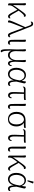

<svg xmlns="http://www.w3.org/2000/svg" viewBox="2305 -3085 1008 5658"><g transform="rotate(90 2809.0 -256.0)"><path d="M111 10Q94 10 86 -2Q78 -14 78 -36V-408Q78 -442 75.5 -465Q73 -488 70 -503Q76 -509 84.5 -512.5Q93 -516 102 -516Q117 -516 126.5 -506.5Q136 -497 135 -475L128 -83L115 -80Q117 -109 133 -139Q149 -169 165 -191L296 -375Q324 -412 346 -443Q368 -474 389.5 -493Q411 -512 437 -512Q453 -512 463.5 -502Q474 -492 474 -478Q474 -471 471 -464Q468 -457 465 -453Q461 -455 457.5 -456.5Q454 -458 448 -458Q431 -458 409 -439.5Q387 -421 363 -391.5Q339 -362 314 -329L191 -160Q176 -142 163.5 -121Q151 -100 144 -78.5Q137 -57 137 -37Q137 -27 139 -19Q141 -11 143 -3Q138 1 130 5.5Q122 10 111 10ZM463 10Q444 10 428 0.5Q412 -9 397.5 -28Q383 -47 369 -74L253 -290L280 -325L404 -111Q424 -76 441.5 -58Q459 -40 478 -40Q492 -40 499 -48.5Q506 -57 510 -64Q514 -60 517.5 -54Q521 -48 521 -39Q521 -28 514.5 -17Q508 -6 495.5 2Q483 10 463 10Z M1019 13Q998 13 983 2.5Q968 -8 956.5 -29.5Q945 -51 933 -82L751 -573Q738 -611 727 -634.5Q716 -658 704 -668Q692 -678 676 -678Q659 -678 645 -670.5Q631 -663 625 -654Q622 -657 619.5 -663Q617 -669 617 -676Q617 -699 637 -713.5Q657 -728 684 -728Q713 -728 730.5 -711.5Q748 -695 761.5 -664.5Q775 -634 790 -592L978 -110Q992 -76 1003.5 -56.5Q1015 -37 1035 -37Q1048 -37 1056 -44.5Q1064 -52 1069 -60Q1072 -56 1075 -49.5Q1078 -43 1078 -34Q1078 -25 1072 -13.5Q1066 -2 1053 5.5Q1040 13 1019 13ZM617 13Q603 13 594.5 7Q586 1 583 -6.5Q580 -14 580 -20Q580 -32 590.5 -62.5Q601 -93 619 -137Q637 -181 659.5 -231Q682 -281 705 -331.5Q728 -382 748 -427.5Q768 -473 783 -505L811 -476Q800 -448 783.5 -406.5Q767 -365 748 -317.5Q729 -270 710 -221.5Q691 -173 675 -130.5Q659 -88 650 -57.5Q641 -27 641 -13Q641 -9 641.5 -3.5Q642 2 644 6Q641 9 633.5 11Q626 13 617 13Z M1237 13Q1194 13 1174 -19Q1154 -51 1154 -103L1153 -408Q1153 -442 1151 -465Q1149 -488 1146 -503Q1154 -509 1161.5 -512.5Q1169 -516 1180 -516Q1194 -516 1203.5 -506.5Q1213 -497 1212 -475L1209 -98Q1208 -66 1218 -52Q1228 -38 1248 -38Q1261 -38 1269.5 -43.5Q1278 -49 1285 -60Q1290 -54 1292.5 -46.5Q1295 -39 1295 -32Q1295 -11 1276.5 1Q1258 13 1237 13Z M1486 228Q1463 228 1450.5 201.5Q1438 175 1433 118Q1428 61 1430.5 -30Q1433 -121 1438 -251L1435 -428Q1433 -458 1431.5 -476Q1430 -494 1427 -503Q1432 -508 1441 -512Q1450 -516 1462 -516Q1480 -516 1486.5 -503.5Q1493 -491 1493 -472Q1493 -443 1492 -409.5Q1491 -376 1490 -341.5Q1489 -307 1488 -273Q1487 -239 1487 -208Q1487 -166 1498.5 -127Q1510 -88 1537 -63Q1564 -38 1611 -38Q1655 -38 1687 -67Q1719 -96 1736 -144.5Q1753 -193 1753 -249Q1753 -348 1752 -412.5Q1751 -477 1744 -503Q1752 -509 1760 -512.5Q1768 -516 1778 -516Q1797 -516 1804.5 -500Q1812 -484 1810 -458L1799 -202Q1799 -174 1801.5 -145Q1804 -116 1810.5 -91.5Q1817 -67 1828 -52.5Q1839 -38 1857 -38Q1874 -38 1885 -49Q1896 -60 1903 -76.5Q1910 -93 1912 -107Q1917 -105 1922 -99.5Q1927 -94 1927 -79Q1927 -56 1916 -34.5Q1905 -13 1887.5 0Q1870 13 1847 13Q1817 13 1798.5 -8Q1780 -29 1771.5 -65Q1763 -101 1762 -147H1767Q1755 -100 1733.5 -64Q1712 -28 1680 -7.5Q1648 13 1607 13Q1554 13 1523.5 -11Q1493 -35 1480 -71Q1467 -107 1464 -144H1472Q1473 -71 1474 -6.5Q1475 58 1481.5 106Q1488 154 1503 178Q1508 188 1514 193Q1520 198 1524 201Q1520 211 1510 219.5Q1500 228 1486 228Z M2158 13Q2128 13 2096.5 -0.5Q2065 -14 2038 -43Q2011 -72 1994.5 -119.5Q1978 -167 1978 -235Q1978 -311 2004.5 -375.5Q2031 -440 2080.5 -478.5Q2130 -517 2196 -517Q2238 -517 2271 -500.5Q2304 -484 2328.5 -451.5Q2353 -419 2369 -369L2354 -326Q2339 -393 2301 -433.5Q2263 -474 2208 -474Q2162 -474 2129 -452Q2096 -430 2075.5 -394Q2055 -358 2045.5 -316.5Q2036 -275 2036 -237Q2036 -182 2050 -135.5Q2064 -89 2093.5 -61.5Q2123 -34 2169 -34Q2205 -34 2231.5 -50.5Q2258 -67 2276.5 -94Q2295 -121 2307.5 -154Q2320 -187 2328 -220.5Q2336 -254 2340 -282L2372 -445Q2375 -465 2376.5 -479Q2378 -493 2376 -507Q2379 -509 2385.5 -510.5Q2392 -512 2398 -512Q2414 -512 2424 -503.5Q2434 -495 2437 -482Q2440 -469 2435 -452L2384 -236Q2386 -142 2400 -90Q2414 -38 2453 -38Q2470 -38 2482.5 -44Q2495 -50 2502 -64Q2512 -55 2512 -38Q2512 -18 2494 -2.5Q2476 13 2445 13Q2398 13 2372 -32.5Q2346 -78 2345 -181L2351 -175Q2339 -126 2314.5 -83Q2290 -40 2251.5 -13.5Q2213 13 2158 13Z M2789 10Q2736 10 2711.5 -37Q2687 -84 2692 -191L2703 -482H2748L2742 -204Q2740 -141 2747.5 -105.5Q2755 -70 2769 -55Q2783 -40 2801 -40Q2820 -40 2835.5 -57Q2851 -74 2860 -104Q2868 -101 2871 -94Q2874 -87 2874 -77Q2874 -56 2863 -36Q2852 -16 2833 -3Q2814 10 2789 10ZM2537 -421Q2531 -430 2531 -443Q2531 -457 2538.5 -471.5Q2546 -486 2563 -495.5Q2580 -505 2609 -505H2836Q2867 -505 2886.5 -507Q2906 -509 2917 -514Q2920 -511 2924.5 -503.5Q2929 -496 2929 -487Q2929 -466 2912.5 -461Q2896 -456 2860 -456Q2794 -456 2733.5 -457Q2673 -458 2614 -458Q2588 -458 2569 -450Q2550 -442 2537 -421Z M3127 13Q3084 13 3064 -19Q3044 -51 3044 -103L3043 -408Q3043 -442 3041 -465Q3039 -488 3036 -503Q3044 -509 3051.5 -512.5Q3059 -516 3070 -516Q3084 -516 3093.5 -506.5Q3103 -497 3102 -475L3099 -98Q3098 -66 3108 -52Q3118 -38 3138 -38Q3151 -38 3159.5 -43.5Q3168 -49 3175 -60Q3180 -54 3182.5 -46.5Q3185 -39 3185 -32Q3185 -11 3166.5 1Q3148 13 3127 13Z M3490 13Q3425 13 3377 -16.5Q3329 -46 3302.5 -102.5Q3276 -159 3276 -239Q3276 -321 3305 -380.5Q3334 -440 3390 -472.5Q3446 -505 3527 -505H3661Q3691 -505 3709.5 -507Q3728 -509 3738 -514Q3742 -511 3746.5 -504Q3751 -497 3751 -487Q3751 -466 3735.5 -461Q3720 -456 3687 -456L3569 -455L3512 -459Q3458 -459 3418 -431.5Q3378 -404 3357 -355Q3336 -306 3336 -238Q3336 -169 3356 -120Q3376 -71 3410.5 -45.5Q3445 -20 3489 -20Q3564 -20 3605 -78Q3646 -136 3646 -240Q3647 -297 3630.5 -345Q3614 -393 3581.5 -424.5Q3549 -456 3501 -459L3561 -467Q3606 -459 3639 -423Q3672 -387 3689.5 -337Q3707 -287 3706 -235Q3706 -160 3680.5 -104Q3655 -48 3607 -17.5Q3559 13 3490 13Z M4048 10Q3995 10 3970.5 -37Q3946 -84 3951 -191L3962 -482H4007L4001 -204Q3999 -141 4006.5 -105.5Q4014 -70 4028 -55Q4042 -40 4060 -40Q4079 -40 4094.5 -57Q4110 -74 4119 -104Q4127 -101 4130 -94Q4133 -87 4133 -77Q4133 -56 4122 -36Q4111 -16 4092 -3Q4073 10 4048 10ZM3796 -421Q3790 -430 3790 -443Q3790 -457 3797.5 -471.5Q3805 -486 3822 -495.5Q3839 -505 3868 -505H4095Q4126 -505 4145.5 -507Q4165 -509 4176 -514Q4179 -511 4183.5 -503.5Q4188 -496 4188 -487Q4188 -466 4171.5 -461Q4155 -456 4119 -456Q4053 -456 3992.5 -457Q3932 -458 3873 -458Q3847 -458 3828 -450Q3809 -442 3796 -421Z M4386 13Q4343 13 4323 -19Q4303 -51 4303 -103L4302 -408Q4302 -442 4300 -465Q4298 -488 4295 -503Q4303 -509 4310.5 -512.5Q4318 -516 4329 -516Q4343 -516 4352.5 -506.5Q4362 -497 4361 -475L4358 -98Q4357 -66 4367 -52Q4377 -38 4397 -38Q4410 -38 4418.5 -43.5Q4427 -49 4434 -60Q4439 -54 4441.5 -46.5Q4444 -39 4444 -32Q4444 -11 4425.5 1Q4407 13 4386 13Z M4598 10Q4581 10 4573 -2Q4565 -14 4565 -36V-408Q4565 -442 4562.5 -465Q4560 -488 4557 -503Q4563 -509 4571.5 -512.5Q4580 -516 4589 -516Q4604 -516 4613.5 -506.5Q4623 -497 4622 -475L4615 -83L4602 -80Q4604 -109 4620 -139Q4636 -169 4652 -191L4783 -375Q4811 -412 4833 -443Q4855 -474 4876.5 -493Q4898 -512 4924 -512Q4940 -512 4950.5 -502Q4961 -492 4961 -478Q4961 -471 4958 -464Q4955 -457 4952 -453Q4948 -455 4944.5 -456.5Q4941 -458 4935 -458Q4918 -458 4896 -439.5Q4874 -421 4850 -391.5Q4826 -362 4801 -329L4678 -160Q4663 -142 4650.5 -121Q4638 -100 4631 -78.5Q4624 -57 4624 -37Q4624 -27 4626 -19Q4628 -11 4630 -3Q4625 1 4617 5.5Q4609 10 4598 10ZM4950 10Q4931 10 4915 0.5Q4899 -9 4884.5 -28Q4870 -47 4856 -74L4740 -290L4767 -325L4891 -111Q4911 -76 4928.5 -58Q4946 -40 4965 -40Q4979 -40 4986 -48.5Q4993 -57 4997 -64Q5001 -60 5004.5 -54Q5008 -48 5008 -39Q5008 -28 5001.5 -17Q4995 -6 4982.5 2Q4970 10 4950 10Z M5255 13Q5225 13 5193.5 -0.5Q5162 -14 5135 -43Q5108 -72 5091.5 -119.5Q5075 -167 5075 -235Q5075 -311 5101.5 -375.5Q5128 -440 5177.5 -478.5Q5227 -517 5293 -517Q5335 -517 5368 -500.5Q5401 -484 5425.5 -451.5Q5450 -419 5466 -369L5451 -326Q5436 -393 5398 -433.5Q5360 -474 5305 -474Q5259 -474 5226 -452Q5193 -430 5172.5 -394Q5152 -358 5142.5 -316.5Q5133 -275 5133 -237Q5133 -182 5147 -135.5Q5161 -89 5190.5 -61.5Q5220 -34 5266 -34Q5302 -34 5328.5 -50.5Q5355 -67 5373.5 -94Q5392 -121 5404.5 -154Q5417 -187 5425 -220.5Q5433 -254 5437 -282L5469 -445Q5472 -465 5473.5 -479Q5475 -493 5473 -507Q5476 -509 5482.5 -510.5Q5489 -512 5495 -512Q5511 -512 5521 -503.5Q5531 -495 5534 -482Q5537 -469 5532 -452L5481 -236Q5483 -142 5497 -90Q5511 -38 5550 -38Q5567 -38 5579.5 -44Q5592 -50 5599 -64Q5609 -55 5609 -38Q5609 -18 5591 -2.5Q5573 13 5542 13Q5495 13 5469 -32.5Q5443 -78 5442 -181L5448 -175Q5436 -126 5411.5 -83Q5387 -40 5348.5 -13.5Q5310 13 5255 13ZM5322 -561Q5316 -560 5306 -561.5Q5296 -563 5292 -567L5332 -740Q5348 -740 5363 -736Q5378 -732 5388 -724Z"/></g></svg>

Font: Arima Thin Light
Style: Regular
Weight: 300
Version: Version 1.100